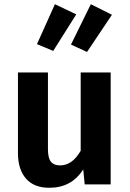

<svg xmlns="http://www.w3.org/2000/svg" viewBox="-20 -873 614 909"><path d="M504 0H381L374 -71Q346 -27 306 -5.5Q266 16 213 16Q141 16 103 -27.5Q65 -71 65 -149V-530H207V-167Q207 -125 221 -107.5Q235 -90 265 -90Q322 -90 362 -159V-530H504ZM341 -805 232 -632 155 -664 240 -853ZM510 -803 392 -627 316 -662 410 -853Z"/></svg>

Font: Wolseley Sans SemiBold
Style: Regular
Weight: 600
Designer: Carrois Corporate & Edenspiekermann AG
Foundry: Carrois Corporate GbR & Edenspiekermann AG
Version: Version 4.202